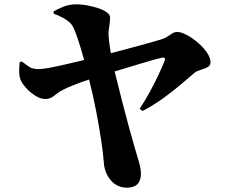

<svg xmlns="http://www.w3.org/2000/svg" viewBox="-20 -807 1040 884"><path d="M227.1 -744.1V-754.9Q251 -767.6 274.9 -777.3Q298.8 -787.1 334 -787.1Q351.6 -787.1 377.2 -783Q402.8 -778.8 428 -770.8Q453.1 -762.7 470 -751.5Q486.8 -740.2 486.8 -726.1Q486.8 -706.5 482.7 -683.6Q478.5 -660.6 480 -639.2Q481 -627 483.6 -606.2Q486.3 -585.4 490.2 -562Q535.2 -573.7 584.2 -586.9Q633.3 -600.1 672.4 -611.1Q711.4 -622.1 727.1 -627Q745.6 -633.8 763.7 -647Q781.7 -660.2 795.9 -660.2Q814.5 -659.7 840.1 -646Q865.7 -632.3 890.9 -610.8Q916 -589.4 932.6 -565.2Q949.2 -541 949.2 -520Q949.2 -504.9 935.3 -497.6Q921.4 -490.2 904.3 -485.4Q887.2 -480.5 877 -473.1Q851.1 -451.2 814.7 -419.9Q778.3 -388.7 733.2 -356Q688 -323.2 636.2 -295.9L623 -306.2Q648.4 -344.2 671.1 -386.2Q693.8 -428.2 711.2 -465.6Q728.5 -502.9 737.8 -526.9Q745.1 -545.9 723.1 -541Q693.8 -534.2 634 -516.1Q574.2 -498 507.8 -478Q524.4 -409.7 542 -341.8Q559.6 -273.9 575 -217Q590.3 -160.2 601.1 -124Q605 -109.9 611.6 -89.1Q618.2 -68.4 623.5 -46.9Q628.9 -25.4 628.9 -8.8Q628.9 57.1 564.9 57.1Q519 57.1 490 22.9Q460.9 -11.2 458 -59.1Q455.1 -100.1 445.6 -163.3Q436 -226.6 421.9 -299.3Q407.7 -372.1 390.1 -440.9Q359.9 -431.2 333.7 -420.9Q307.6 -410.6 291 -403.8Q252.9 -386.2 232.7 -368.7Q212.4 -351.1 189.9 -351.1Q167 -351.1 142.8 -366.2Q118.7 -381.3 99.9 -402.3Q81.1 -423.3 74.2 -440.9Q68.8 -454.6 68.4 -477.3Q67.9 -500 70.8 -521L80.1 -523.9Q99.6 -509.8 114.5 -499.3Q129.4 -488.8 158.2 -488.8Q175.8 -488.8 209.2 -495.1Q242.7 -501.5 283.9 -511Q325.2 -520.5 367.2 -530.8Q354.5 -578.1 340.8 -620.1Q327.1 -662.1 315.9 -684.1Q306.2 -702.6 282 -717.8Q257.8 -732.9 227.1 -744.1Z"/></svg>

Font: Source Han Serif JP Heavy
Style: Regular
Weight: 900
Designer: Ryoko NISHIZUKA  (kana & ideographs); Frank Grießhammer (Latin, Greek & Cyrillic); Wenlong ZHANG  (bopomofo); Sandoll Co
Foundry: Adobe Systems Incorporated
Version: Version 1.001;PS 1.001;hotconv 16.6.54;makeotf.lib2.5.65590